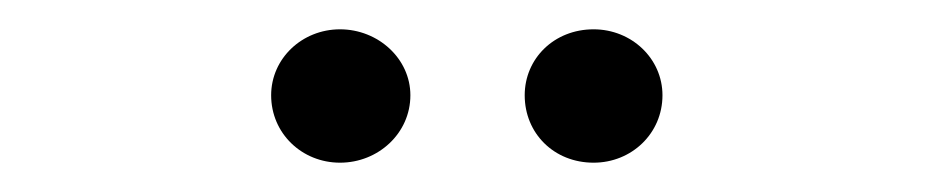

<svg xmlns="http://www.w3.org/2000/svg" viewBox="-20 -743 637 131"><path d="M385 -632C411 -632 432 -652 432 -678C432 -703 411 -723 385 -723C358 -723 338 -703 338 -678C338 -652 358 -632 385 -632ZM165 -678C165 -652 186 -632 212 -632C238 -632 260 -652 260 -678C260 -703 238 -723 212 -723C186 -723 165 -703 165 -678Z"/></svg>

Font: Wafeq
Style: Regular
Weight: 400
Designer: Rasmus Andersson & Azza Alameddine
Foundry: Google & TypeTogether
Version: Version 3.000;FEAKit 1.0